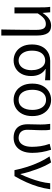

<svg xmlns="http://www.w3.org/2000/svg" viewBox="1041 -1638 797 2919"><g transform="rotate(90 1439.5 -178.5)"><path d="M428 200Q429 134 430.5 64Q432 -6 432.5 -74.5Q433 -143 433.5 -208Q434 -273 434 -332Q434 -409 413.5 -443Q393 -477 345 -477Q315 -477 290 -466Q265 -455 239.5 -428Q214 -401 184 -355V0H92V-394Q92 -427 91 -464Q90 -501 84 -543H167L176 -429H178Q220 -494 266 -525.5Q312 -557 372 -557Q451 -557 485.5 -502.5Q520 -448 520 -344V200Z M899 13Q833 13 777.5 -19Q722 -51 689 -113.5Q656 -176 656 -265Q656 -337 676 -389.5Q696 -442 731 -476Q766 -510 810.5 -526.5Q855 -543 903 -543H1200V-465Q1154 -469 1114 -471.5Q1074 -474 1029 -474V-470Q1079 -442 1107.5 -386.5Q1136 -331 1136 -254Q1136 -170 1104.5 -110Q1073 -50 1019 -18.5Q965 13 899 13ZM899 -63Q943 -63 976.5 -87Q1010 -111 1028.5 -155.5Q1047 -200 1047 -261Q1047 -316 1030 -363Q1013 -410 980.5 -438.5Q948 -467 901 -467Q858 -467 823.5 -445Q789 -423 769.5 -378Q750 -333 750 -265Q750 -203 769.5 -157.5Q789 -112 823 -87.5Q857 -63 899 -63Z M1498 13Q1430 13 1373.5 -20Q1317 -53 1284 -117Q1251 -181 1251 -271Q1251 -363 1284 -426.5Q1317 -490 1373.5 -523.5Q1430 -557 1498 -557Q1566 -557 1622 -523.5Q1678 -490 1711.5 -426.5Q1745 -363 1745 -271Q1745 -181 1711.5 -117Q1678 -53 1622 -20Q1566 13 1498 13ZM1498 -63Q1571 -63 1611 -119.5Q1651 -176 1651 -271Q1651 -334 1633 -381Q1615 -428 1581 -454Q1547 -480 1498 -480Q1450 -480 1415.5 -454Q1381 -428 1363 -381Q1345 -334 1345 -271Q1345 -176 1385 -119.5Q1425 -63 1498 -63Z M2074 13Q2010 13 1963.5 -11Q1917 -35 1893 -82.5Q1869 -130 1869 -202Q1869 -250 1871 -298.5Q1873 -347 1873 -394Q1873 -427 1871 -464Q1869 -501 1863 -543H1952Q1958 -515 1959 -483.5Q1960 -452 1960 -416Q1960 -386 1958.5 -347.5Q1957 -309 1955 -269.5Q1953 -230 1953 -196Q1953 -148 1970.5 -118.5Q1988 -89 2016 -76Q2044 -63 2075 -63Q2115 -63 2145.5 -85Q2176 -107 2194 -152.5Q2212 -198 2212 -269Q2212 -330 2202.5 -395Q2193 -460 2167 -535L2256 -557Q2280 -486 2292 -415Q2304 -344 2304 -271Q2304 -179 2275 -115.5Q2246 -52 2194.5 -19.5Q2143 13 2074 13Z M2567 0Q2547 -100 2516 -196Q2485 -292 2445 -378Q2405 -464 2358 -533L2449 -557Q2477 -513 2504 -456Q2531 -399 2554 -336Q2577 -273 2595.5 -211Q2614 -149 2625 -93H2630Q2663 -163 2691.5 -239Q2720 -315 2740 -392.5Q2760 -470 2766 -543H2857Q2844 -448 2817.5 -360Q2791 -272 2752 -184Q2713 -96 2657 0Z"/></g></svg>

Font: Noto Sans HK
Style: Regular
Weight: 400
Designer: Ryoko NISHIZUKA 西塚涼子 (kana, bopomofo & ideographs); Paul D. Hunt (Latin, Greek & Cyrillic); Sandoll Communications 산돌커뮤니
Foundry: Adobe
Version: Version 2.004-H2;hotconv 1.0.118;makeotfexe 2.5.65603